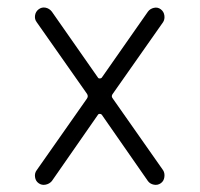

<svg xmlns="http://www.w3.org/2000/svg" viewBox="-20 -550 540 519"><path d="M79.1 -89.8 214.8 -283.2Q219.7 -290 214.8 -296.9L79.1 -490.2Q73.2 -498 74.7 -508.3Q76.2 -518.6 84.5 -524.9Q92.8 -531.2 103 -529.3Q113.3 -527.3 120.1 -518.6L245.1 -339.8Q246.1 -337.9 249.5 -337.9Q252.9 -337.9 254.9 -339.8L379.9 -518.6Q385.7 -526.4 396 -528.8Q406.2 -531.2 414.6 -524.9Q422.9 -518.6 424.3 -508.3Q425.8 -498 420.9 -490.2L285.2 -296.9Q279.3 -290 285.2 -283.2L420.9 -89.8Q425.8 -82 424.3 -71.3Q422.9 -60.5 414.6 -54.7Q406.2 -48.8 396 -50.8Q385.7 -52.7 379.9 -60.5L254.9 -240.2Q252.9 -242.2 249.5 -242.2Q246.1 -242.2 245.1 -240.2L120.1 -60.5Q113.3 -52.7 103 -50.8Q92.8 -48.8 84.5 -54.7Q76.2 -60.5 74.7 -71.3Q73.2 -82 79.1 -89.8Z"/></svg>

Font: Rounded Mgen+ 1mn light
Style: Regular
Weight: 200
Designer: [Source Han Sans]
Ryoko NISHIZUKA  (kana & ideographs); Paul D. Hunt (Latin, Greek & Cyrillic); Wenlong ZHANG  (bopomofo
Version: Version 1.059.20150602